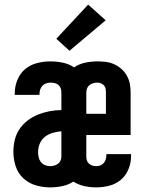

<svg xmlns="http://www.w3.org/2000/svg" viewBox="-20 -804 640 832"><path d="M197 8Q166 8 135 -1Q104 -10 81 -31.5Q58 -53 48 -83.5Q38 -114 38 -146Q38 -172 44 -197.5Q50 -223 64.5 -244.5Q79 -266 100 -282Q121 -298 145 -307.5Q169 -317 194.5 -322Q220 -327 246 -327V-404Q246 -413 243 -421.5Q240 -430 233 -436Q226 -442 217 -444Q208 -446 199 -446Q189 -446 179.5 -442.5Q170 -439 163.5 -432Q157 -425 154 -415.5Q151 -406 151 -396Q151 -395 151 -394.5Q151 -394 151 -393H44Q44 -395 44 -397Q44 -399 44 -401Q44 -430 55.5 -458Q67 -486 89 -504.5Q111 -523 140 -530.5Q169 -538 199 -538Q225 -538 252 -532.5Q279 -527 301 -512Q323 -527 349.5 -532.5Q376 -538 403 -538Q421 -538 440 -535.5Q459 -533 476 -525Q493 -517 507 -504.5Q521 -492 530 -475.5Q539 -459 542.5 -441Q546 -423 546 -404V-219H354V-126Q354 -117 356.5 -109Q359 -101 365.5 -95Q372 -89 380.5 -86.5Q389 -84 397 -84Q407 -84 415.5 -87.5Q424 -91 430 -98Q436 -105 438.5 -114.5Q441 -124 441 -133Q441 -134 441 -134.5Q441 -135 441 -136H548Q548 -134 548 -132Q548 -130 548 -128Q548 -99 537 -71.5Q526 -44 504.5 -25.5Q483 -7 454.5 0.5Q426 8 397 8Q371 8 345.5 2.5Q320 -3 298 -17Q276 -3 250 2.5Q224 8 197 8ZM439 -311V-404Q439 -412 437.5 -420Q436 -428 430.5 -434Q425 -440 417.5 -443Q410 -446 402 -446Q393 -446 384 -443.5Q375 -441 368 -435.5Q361 -430 357.5 -421.5Q354 -413 354 -404V-311ZM197 -84Q206 -84 215 -86.5Q224 -89 231.5 -94.5Q239 -100 242.5 -108.5Q246 -117 246 -126V-235Q228 -234 209 -228.5Q190 -223 175 -211.5Q160 -200 152.5 -182Q145 -164 145 -145Q145 -134 147.5 -122.5Q150 -111 157 -102Q164 -93 175 -88.5Q186 -84 197 -84ZM281 -584 224 -636 362 -784 438 -716Z"/></svg>

Font: Iosevka Slab Semibold Extended
Style: Regular
Weight: 600
Width: 7
Monospace: yes
Designer: Belleve Invis
Foundry: Belleve Invis
Version: Version 11.1.0; ttfautohint (v1.8.3)